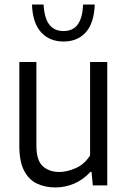

<svg xmlns="http://www.w3.org/2000/svg" viewBox="-20 -815 562 844"><path d="M223.5 9Q178 9 142.2 -8Q106.5 -25 85.8 -65Q65 -105 65 -172.5V-542.5H140V-176Q140 -109.5 168.2 -84.2Q196.5 -59 241 -59Q273.5 -59 312 -75.5Q350.5 -92 376 -131.5V-542.5H451.5V0H388L382.5 -59.5H377.5Q346 -25 306.2 -8Q266.5 9 223.5 9ZM259.5 -632.5Q197.5 -632.5 160.5 -673.2Q123.5 -714 120.5 -795H171.5Q175 -735 196.8 -706.8Q218.5 -678.5 259.5 -678.5Q300 -678.5 321.2 -706.8Q342.5 -735 345.5 -795H396.5Q393.5 -713.5 357.2 -673Q321 -632.5 259.5 -632.5Z"/></svg>

Font: Encode Sans Semi Condensed
Style: Regular
Weight: 400
Width: 4
Designer: Multiple Designers
Foundry: Impallari Type
Version: Version 3.000; ttfautohint (v1.8.3) -l 8 -r 50 -G 200 -x 14 